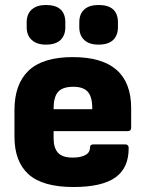

<svg xmlns="http://www.w3.org/2000/svg" viewBox="-20 -738 583 770"><path d="M275 12Q151 12 94.5 -39Q38 -90 38 -190V-296Q38 -401 95 -455Q152 -509 272 -509Q506 -509 506 -304V-226Q506 -212 492 -212H195V-183Q195 -145 212.5 -125.5Q230 -106 272 -106Q303 -106 322 -116Q341 -126 341 -147Q341 -159 355 -159H482Q495 -159 496 -146Q497 -65 443 -26.5Q389 12 275 12ZM195 -300H350V-304Q350 -350 332 -370Q314 -390 274 -390Q231 -390 213 -369.5Q195 -349 195 -304ZM164 -559Q128 -559 107.5 -577.5Q87 -596 87 -629V-648Q87 -682 107.5 -700Q128 -718 164 -718Q242 -718 242 -648V-629Q242 -596 222.5 -577.5Q203 -559 164 -559ZM375 -559Q338 -559 318 -577.5Q298 -596 298 -629V-648Q298 -682 318 -700Q338 -718 375 -718Q453 -718 453 -648V-629Q453 -596 433.5 -577.5Q414 -559 375 -559Z"/></svg>

Font: Sofia Sans Black
Style: Regular
Weight: 900
Designer: Botio Nikoltchev, Ani Petrova
Foundry: lettersoup
Version: Version 4.100; ttfautohint (v1.8.3)